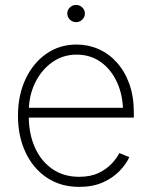

<svg xmlns="http://www.w3.org/2000/svg" viewBox="-20 -730 599 762"><path d="M294.4 11.7Q220.7 11.7 166 -24.9Q111.3 -61.5 81.3 -125.5Q51.3 -189.5 51.3 -270.5Q51.3 -352.1 81.3 -416Q111.3 -480 163.8 -516.6Q216.3 -553.2 283.7 -553.2Q330.1 -553.2 371.1 -535.2Q412.1 -517.1 443.6 -482.2Q475.1 -447.3 493.2 -397.2Q511.2 -347.2 511.2 -283.7V-263.2H79.1V-302.2H487.8L468.3 -286.6Q468.3 -350.1 445.3 -401.6Q422.4 -453.1 380.9 -483.2Q339.4 -513.2 283.7 -513.2Q229.5 -513.2 186.8 -482.7Q144 -452.1 119.1 -400.9Q94.2 -349.6 94.2 -286.1V-268.1Q94.2 -199.7 118.2 -145.5Q142.1 -91.3 187 -59.8Q231.9 -28.3 294.4 -28.3Q339.4 -28.3 371.1 -43.5Q402.8 -58.6 423.3 -80.6Q443.8 -102.5 453.6 -122.6L493.2 -106.4Q481 -79.1 454.8 -51.8Q428.7 -24.4 388.7 -6.3Q348.6 11.7 294.4 11.7ZM282.2 -642.1Q267.6 -642.1 257.3 -652.3Q247.1 -662.6 247.1 -676.3Q247.1 -690.4 257.3 -700.4Q267.6 -710.4 281.7 -710.4Q296.4 -710.4 306.6 -700.4Q316.9 -690.4 316.9 -676.3Q316.9 -662.6 306.6 -652.3Q296.4 -642.1 282.2 -642.1Z"/></svg>

Font: Inter Tight ExtraLight
Style: Regular
Weight: 250
Designer: Rasmus Andersson
Foundry: rsms
Version: Version 3.004